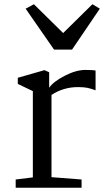

<svg xmlns="http://www.w3.org/2000/svg" viewBox="-20 -886 491 906"><path d="M54 0ZM135 -49V-456L64 -490V-519L190 -555L212 -545V-472Q232 -501 285.5 -528.5Q339 -556 383 -556Q419 -556 431 -553V-460Q409 -468 392.5 -471.5Q376 -475 348 -475Q279 -475 223 -438V-50L365 -39V0H54V-39ZM140 -866 278 -730 416 -866 451 -845 320 -652H235L101 -845Z"/></svg>

Font: Martel
Style: Regular
Weight: 400
Designer: Dan Reynolds
Foundry: Dan Reynolds
Version: Version 1.001; ttfautohint (v1.1) -l 5 -r 5 -G 72 -x 0 -D la